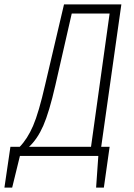

<svg xmlns="http://www.w3.org/2000/svg" viewBox="-80 -704 603 867"><path d="M377 -41H415L389 143H354L364 0H10L-25 143H-60L-33 -41H9Q44 -77 69.5 -136Q95 -195 124 -322L209 -684H468ZM331 -41 415 -643H244L170 -319Q142 -197 115.5 -136.5Q89 -76 51 -41Z"/></svg>

Font: Fira Sans Extra Condensed ExtraLight
Style: Italic
Weight: 275
Width: 3
Italic angle: -8°
Designer: Carrois Corporate & Edenspiekermann AG
Foundry: Carrois Corporate GbR & Edenspiekermann AG
Version: Version 4.203